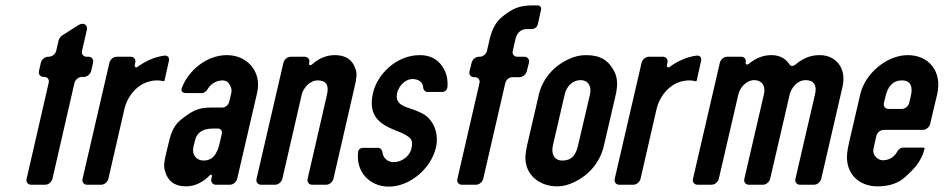

<svg xmlns="http://www.w3.org/2000/svg" viewBox="-20 -687 3509 714"><path d="M96 0H148C160 0 172 -10 175 -22L257 -379C260 -391 273 -401 285 -401H292C304 -401 316 -411 319 -423L326 -454C329 -466 321 -476 309 -476H302C290 -476 282 -486 285 -498L303 -576C307 -595 290 -605 272 -594L211 -555C206 -552 199 -542 198 -537L189 -498C186 -486 174 -476 162 -476H159C147 -476 135 -466 132 -454L125 -423C122 -411 130 -401 142 -401H145C157 -401 164 -391 161 -379L79 -22C76 -10 84 0 96 0Z M592 -388 608 -460C611 -474 603 -482 590 -480C553 -475 518 -458 491 -438C486 -434 480 -438 481 -444L483 -454C486 -466 478 -476 466 -476H414C402 -476 390 -466 387 -454L287 -22C284 -10 292 0 304 0H356C368 0 380 -10 383 -22L442 -279C454 -333 498 -388 565 -388C573 -388 580 -387 587 -385C589 -385 592 -386 592 -388Z M768 -32 766 -22C763 -10 771 0 783 0H835C847 0 859 -10 862 -22L936 -341C955 -422 898 -482 824 -482C747 -482 681 -424 657 -362C651 -348 658 -341 672 -341H733C738 -341 747 -348 750 -352C760 -371 781 -388 807 -388C820 -388 828 -383 833 -374C844 -355 842 -348 837 -328L832 -308C829 -296 818 -287 807 -287H763C713 -287 690 -271 653 -242C631 -225 617 -198 609 -163L596 -109C592 -90 587 -71 594 -50C604 -13 630 6 672 6C710 6 740 -14 761 -36C765 -39 769 -37 768 -32ZM773 -209H791C801 -209 807 -201 805 -191L799 -163C791 -129 780 -90 737 -90C710 -90 693 -112 699 -140L705 -164C712 -195 735 -209 773 -209Z M1301 -433C1290 -466 1264 -482 1225 -482C1194 -482 1165 -470 1140 -447C1135 -443 1128 -445 1129 -450L1130 -454C1133 -466 1125 -476 1113 -476H1061C1049 -476 1037 -466 1034 -454L934 -22C931 -10 939 0 951 0H1003C1015 0 1027 -10 1030 -22L1102 -335C1108 -359 1131 -388 1162 -388C1193 -388 1204 -370 1196 -335L1124 -22C1121 -10 1129 0 1141 0H1193C1205 0 1217 -10 1220 -22L1300 -370C1304 -388 1310 -414 1301 -433Z M1601 -138C1609 -172 1603 -206 1587 -231C1570 -257 1555 -264 1524 -277L1495 -287C1470 -296 1449 -308 1457 -342C1463 -366 1485 -393 1515 -393C1538 -393 1554 -380 1554 -359C1555 -353 1562 -345 1568 -345H1624C1634 -345 1642 -352 1644 -363C1646 -391 1641 -417 1625 -440C1606 -468 1578 -482 1541 -482C1454 -482 1383 -411 1367 -341C1347 -253 1396 -224 1451 -202L1468 -195C1485 -188 1499 -180 1506 -172C1513 -164 1514 -151 1510 -134C1504 -108 1476 -84 1444 -84C1421 -84 1404 -100 1402 -122C1401 -128 1395 -137 1389 -137H1329C1320 -137 1313 -131 1312 -123C1302 -49 1354 7 1426 7C1504 7 1583 -60 1601 -138Z M1698 0H1750C1762 0 1774 -10 1777 -22L1859 -378C1862 -390 1873 -400 1886 -400H1912C1924 -400 1936 -410 1939 -422L1947 -454C1950 -466 1942 -476 1930 -476H1904C1891 -476 1884 -486 1887 -498L1897 -542C1903 -567 1918 -579 1941 -579H1958C1968 -579 1978 -587 1980 -597L1992 -651C1994 -660 1988 -667 1979 -667H1963C1908 -667 1885 -654 1848 -625C1825 -607 1810 -579 1801 -542L1791 -498C1788 -486 1776 -476 1764 -476H1761C1748 -476 1737 -466 1734 -454L1726 -422C1723 -410 1730 -400 1743 -400H1746C1758 -400 1766 -390 1763 -378L1681 -22C1678 -10 1685 0 1698 0Z M1984 -336 1940 -146C1937 -132 1935 -120 1934 -108C1930 -38 1985 6 2052 6C2073 6 2093 1 2116 -10C2168 -35 2211 -81 2226 -146L2270 -336C2278 -371 2276 -400 2264 -422C2243 -462 2214 -482 2159 -482C2137 -482 2116 -477 2095 -467C2041 -443 1998 -395 1984 -336ZM2140 -389C2167 -389 2181 -366 2174 -336L2130 -148C2123 -118 2112 -90 2071 -90C2041 -90 2029 -114 2036 -146L2080 -336C2086 -363 2107 -389 2140 -389Z M2571 -388 2587 -460C2590 -474 2582 -482 2569 -480C2532 -475 2497 -458 2470 -438C2465 -434 2459 -438 2460 -444L2462 -454C2465 -466 2457 -476 2445 -476H2393C2381 -476 2369 -466 2366 -454L2266 -22C2263 -10 2271 0 2283 0H2335C2347 0 2359 -10 2362 -22L2421 -279C2433 -333 2477 -388 2544 -388C2552 -388 2559 -387 2566 -385C2568 -385 2571 -386 2571 -388Z M2849 -482C2818 -482 2790 -471 2764 -449C2759 -445 2752 -447 2753 -453V-455C2756 -466 2748 -476 2737 -476H2684C2672 -476 2660 -466 2657 -454L2557 -22C2554 -10 2562 0 2574 0H2626C2638 0 2650 -10 2653 -22L2726 -337C2732 -361 2755 -389 2785 -389C2813 -389 2828 -368 2821 -337L2748 -22C2745 -10 2753 0 2765 0H2817C2829 0 2841 -10 2844 -22L2917 -337C2923 -361 2946 -389 2976 -389C3006 -389 3019 -370 3011 -337L2938 -22C2935 -10 2943 0 2955 0H3007C3019 0 3031 -10 3034 -22L3113 -364C3129 -432 3090 -482 3028 -482C2988 -482 2961 -466 2937 -446C2931 -441 2921 -440 2917 -446C2903 -468 2881 -482 2849 -482Z M3179 -336 3137 -155C3134 -141 3131 -126 3130 -112C3125 -40 3175 6 3243 6C3286 6 3319 -5 3344 -27C3369 -49 3387 -68 3396 -83C3405 -98 3413 -112 3416 -127L3418 -133C3419 -136 3417 -138 3414 -138H3336C3331 -138 3321 -131 3318 -126C3309 -107 3290 -91 3263 -91C3243 -91 3223 -112 3228 -133L3239 -182C3242 -194 3254 -204 3266 -204H3412C3424 -204 3436 -214 3439 -226L3465 -336C3485 -421 3434 -482 3356 -482C3278 -482 3197 -414 3179 -336ZM3334 -388C3368 -388 3375 -363 3367 -329L3361 -304C3358 -292 3346 -282 3334 -282H3284C3272 -282 3264 -292 3267 -304L3273 -329C3281 -362 3298 -388 3334 -388Z"/></svg>

Font: DIN Rundschrift
Style: EngKursiv
Weight: 400
Width: 3
Version: Version 1.027